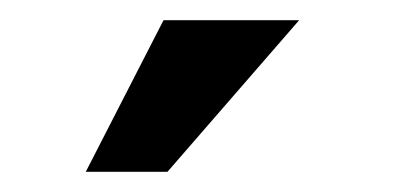

<svg xmlns="http://www.w3.org/2000/svg" viewBox="-20 -760 403 188"><path d="M140.1 -740.2H272.9L144 -591.8H64Z"/></svg>

Font: Miedinger*
Style: Bold
Weight: 700
Version: Version 001.000